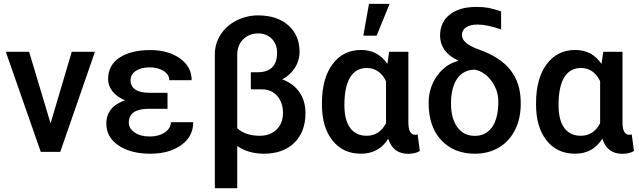

<svg xmlns="http://www.w3.org/2000/svg" viewBox="-20 -802 3373 1014"><path d="M133.8 -528.3H10.7L195.3 0H298.3L481.4 -528.3H358.9L247.1 -150.4Z M541.5 -149.4C541.5 -101.1 563 -62.5 606 -33.7C648.9 -4.9 705.1 9.8 774.4 9.8C840.3 9.8 894.5 -5.4 937 -35.6C979.5 -65.9 1000.5 -106.4 1000.5 -156.7H882.3C882.3 -135.3 871.6 -117.2 850.6 -103C829.6 -88.4 802.7 -81.1 771 -81.1C737.8 -81.1 710.9 -88.4 690.9 -102.5C670.4 -116.7 660.2 -133.8 660.2 -154.3C660.2 -202.1 694.3 -226.6 762.7 -227.5H864.7V-312H767.6C699.2 -312 669.4 -338.9 669.4 -377.9C669.4 -398.4 678.7 -415 697.3 -427.7C715.8 -439.9 740.2 -446.3 771 -446.3C799.8 -446.3 824.2 -439.9 844.2 -427.2C864.3 -414.1 874 -397.9 874 -378.4H992.2C992.2 -425.8 971.7 -463.9 930.2 -493.7C888.7 -522.9 836.4 -537.6 774.4 -537.6C706.1 -537.6 651.9 -524.4 611.3 -497.6C570.8 -470.7 550.8 -432.6 550.8 -383.8C550.8 -336.9 584 -295.4 640.6 -272C576.7 -251 541.5 -209.5 541.5 -149.4Z M1342.8 -720.7C1301.8 -720.7 1263.7 -711.4 1228.5 -693.4C1192.9 -675.3 1165 -650.4 1145 -619.1C1125 -587.4 1114.7 -553.2 1114.7 -515.6V191.9H1232.9V-30.8C1272.5 -3.9 1319.3 9.8 1373 9.8C1440.9 9.8 1494.6 -9.3 1534.2 -47.9C1573.7 -86.4 1593.3 -138.7 1593.3 -205.6C1593.3 -290 1549.3 -354 1470.7 -382.8C1527.8 -414.1 1562 -466.3 1562 -528.3C1562 -586.4 1542.5 -632.8 1502.9 -668C1463.4 -703.1 1410.2 -720.7 1342.8 -720.7ZM1443.4 -523.9C1443.4 -455.1 1408.7 -420.4 1339.8 -420.4H1304.7V-330.1H1364.7C1398.4 -329.6 1424.8 -317.9 1444.8 -294.4C1464.8 -270.5 1474.6 -241.2 1474.6 -205.6C1474.6 -169.9 1463.4 -140.6 1441.4 -118.7C1418.9 -96.2 1389.2 -85 1352.5 -85C1301.3 -85 1261.7 -98.1 1232.9 -125V-513.2C1232.9 -546.9 1243.7 -574.2 1264.6 -594.7C1285.6 -615.2 1311.5 -625.5 1342.8 -625.5C1373 -625.5 1397.5 -615.7 1416 -596.7C1434.1 -577.6 1443.4 -553.2 1443.4 -523.9Z M1898.9 -613.8H1969.2L2037.6 -781.7H1928.7ZM2035.2 -528.3 2025.9 -464.4C1992.2 -513.7 1946.3 -538.1 1887.2 -538.1C1823.2 -538.1 1772.9 -512.7 1735.8 -462.4C1698.7 -412.1 1680.2 -343.3 1680.2 -256.8V-250.5C1680.2 -169.9 1698.7 -106.4 1735.8 -60.1C1772.5 -13.7 1822.8 9.8 1886.2 9.8C1949.2 9.8 1997.1 -16.6 2030.3 -69.3C2047.4 -16.1 2082.5 10.3 2135.3 10.3C2160.2 10.3 2180.7 5.4 2197.3 -4.4L2185.5 -92.3C2182.1 -90.8 2177.7 -90.3 2172.4 -90.3C2149.4 -90.3 2137.7 -110.4 2136.7 -150.4V-528.3ZM1798.8 -246.6C1798.8 -379.9 1842.3 -442.9 1917 -442.9C1961.9 -442.9 1995.6 -419.9 2018.6 -373.5V-151.4C1995.6 -106.9 1961.4 -85 1916 -85C1839.4 -85 1798.8 -143.6 1798.8 -246.6Z M2304.2 -614.3C2304.2 -554.2 2340.3 -508.8 2399.4 -482.9L2400.4 -480.5C2356 -469.2 2318.4 -443.4 2288.6 -401.9C2258.8 -360.4 2243.7 -312.5 2243.7 -258.8C2243.7 -174.3 2266.1 -108.9 2310.5 -61.5C2355 -14.2 2414.1 9.8 2487.8 9.8C2536.1 9.8 2579.1 -1.5 2615.7 -23.4C2652.3 -45.4 2680.2 -76.2 2700.2 -116.2C2720.2 -156.2 2730 -201.7 2730 -252V-265.6C2728.5 -398.4 2657.2 -488.3 2511.2 -539.6C2450.2 -561 2419.4 -586.9 2419.4 -617.2C2419.4 -650.9 2450.7 -672.4 2501.5 -672.4C2535.6 -672.4 2577.1 -663.6 2626.5 -646.5V-741.7C2600.6 -750.5 2578.6 -756.8 2560.5 -760.3C2542 -763.7 2521 -765.6 2497.1 -765.6C2437.5 -765.6 2390.6 -752.4 2356 -725.6C2321.3 -698.7 2304.2 -661.6 2304.2 -614.3ZM2361.8 -255.4C2361.8 -370.1 2409.2 -434.1 2487.8 -434.1C2523.4 -426.8 2552.7 -406.2 2576.7 -373.5C2600.1 -340.3 2611.8 -304.2 2611.8 -265.1C2611.8 -146.5 2565.4 -84.5 2487.8 -84.5C2448.2 -84.5 2417.5 -99.6 2395.5 -130.4C2373 -161.1 2361.8 -202.6 2361.8 -255.4Z M3166 -528.3 3156.7 -464.4C3123 -513.7 3077.1 -538.1 3018.1 -538.1C2954.1 -538.1 2903.8 -512.7 2866.7 -462.4C2829.6 -412.1 2811 -343.3 2811 -256.8V-250.5C2811 -169.9 2829.6 -106.4 2866.7 -60.1C2903.3 -13.7 2953.6 9.8 3017.1 9.8C3080.1 9.8 3127.9 -16.6 3161.1 -69.3C3178.2 -16.1 3213.4 10.3 3266.1 10.3C3291 10.3 3311.5 5.4 3328.1 -4.4L3316.4 -92.3C3313 -90.8 3308.6 -90.3 3303.2 -90.3C3280.3 -90.3 3268.6 -110.4 3267.6 -150.4V-528.3ZM2929.7 -246.6C2929.7 -379.9 2973.1 -442.9 3047.9 -442.9C3092.8 -442.9 3126.5 -419.9 3149.4 -373.5V-151.4C3126.5 -106.9 3092.3 -85 3046.9 -85C2970.2 -85 2929.7 -143.6 2929.7 -246.6Z"/></svg>

Font: Roboto Medium
Style: Regular
Weight: 500
Designer: Google
Version: Version 2.137; 2017